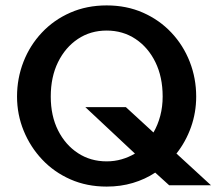

<svg xmlns="http://www.w3.org/2000/svg" viewBox="-20 -685 816 710"><path d="M374.4 5Q301.1 5 240.5 -21.7Q179.9 -48.4 136.1 -94.9Q92.2 -141.3 67.6 -201.4Q43 -261.5 43 -328Q43 -395.5 66.8 -456.5Q90.6 -517.5 134.8 -564.4Q178.9 -611.4 239.9 -638.2Q300.9 -665 374.4 -665Q447.9 -665 508.7 -638.2Q569.5 -611.4 613.7 -564.4Q657.9 -517.5 681.7 -456.5Q705.5 -395.5 705.5 -328Q705.5 -268.8 686.2 -214.6Q666.9 -160.5 632.5 -117.2L760.1 0H605.5L554 -46.7Q516.5 -21.9 471.4 -8.5Q426.3 5 374.4 5ZM374.4 -88.3Q403.4 -88.3 429.7 -95.9Q455.9 -103.5 479 -117.1L295.5 -288.9H445.4L547.5 -195.1Q563.7 -222.9 572.6 -256.6Q581.5 -290.3 581.5 -328Q581.5 -400.4 554.6 -455.2Q527.8 -509.9 481 -541Q434.1 -572 374.4 -572Q314.7 -572 268.1 -541Q221.5 -509.9 194.6 -455.2Q167.7 -400.4 167.7 -328Q167.7 -256.6 194.7 -202.9Q221.7 -149.2 268.2 -118.8Q314.7 -88.3 374.4 -88.3Z"/></svg>

Font: Panamera Thin
Style: Regular
Weight: 100
Designer: Bastien Sozeau
Foundry: NBR — Bastien Sozeau
Version: Version 3.003;gftools[0.9.33]